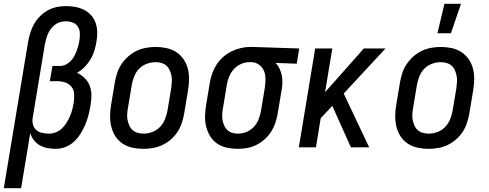

<svg xmlns="http://www.w3.org/2000/svg" viewBox="-50 -775 2570 1010"><path d="M-30 215 98 -556Q102 -579 109.5 -603Q117 -627 129.5 -649Q142 -671 160.5 -689.5Q179 -708 201.5 -720.5Q224 -733 248.5 -738Q273 -743 297 -743Q322 -743 346.5 -738.5Q371 -734 392.5 -723Q414 -712 430 -694Q446 -676 453.5 -653Q461 -630 461.5 -605Q462 -580 457 -554Q453 -530 446 -507Q439 -484 426 -462.5Q413 -441 395 -422.5Q377 -404 355 -392Q377 -382 395 -364.5Q413 -347 422 -323.5Q431 -300 431 -273.5Q431 -247 426 -220Q422 -195 415.5 -170Q409 -145 399 -120.5Q389 -96 374.5 -73Q360 -50 340.5 -31Q321 -12 295 -2Q269 8 244 8Q222 8 200 4Q178 0 159.5 -10.5Q141 -21 128 -38Q115 -55 109 -75L61 215ZM207 -72Q226 -72 244 -79Q262 -86 276 -99.5Q290 -113 300.5 -130Q311 -147 318.5 -164.5Q326 -182 330.5 -200Q335 -218 338 -236Q341 -258 340 -280Q339 -302 326.5 -318Q314 -334 293.5 -341Q273 -348 251 -348H212L226 -428H265Q280 -428 294.5 -434.5Q309 -441 320.5 -452.5Q332 -464 339.5 -477.5Q347 -491 352.5 -505.5Q358 -520 362 -534.5Q366 -549 368 -564Q371 -583 370 -601.5Q369 -620 359.5 -635Q350 -650 332.5 -656.5Q315 -663 296 -663Q282 -663 267.5 -659Q253 -655 240.5 -646Q228 -637 218.5 -624.5Q209 -612 203 -598.5Q197 -585 193 -571Q189 -557 186 -542L122 -155Q119 -137 123.5 -119.5Q128 -102 141 -91Q154 -80 171.5 -76Q189 -72 207 -72Z M704 8Q675 8 647 2Q619 -4 596 -19Q573 -34 558 -56.5Q543 -79 536 -106Q529 -133 529 -162Q529 -191 534 -221L554 -341Q558 -365 566 -390Q574 -415 589 -437.5Q604 -460 624.5 -478Q645 -496 669 -507.5Q693 -519 718.5 -523.5Q744 -528 769 -528Q798 -528 826 -522Q854 -516 877 -501Q900 -486 915.5 -463.5Q931 -441 938 -414Q945 -387 944.5 -358Q944 -329 939 -299L919 -179Q915 -155 907 -130Q899 -105 884.5 -82.5Q870 -60 849.5 -42Q829 -24 805 -12.5Q781 -1 755 3.5Q729 8 704 8ZM705 -72Q728 -72 751 -80.5Q774 -89 791 -106.5Q808 -124 817.5 -147Q827 -170 831 -193L851 -313Q853 -329 854 -345Q855 -361 852 -376Q849 -391 843 -405Q837 -419 826 -429Q815 -439 800 -443.5Q785 -448 769 -448Q746 -448 722.5 -439.5Q699 -431 682 -413.5Q665 -396 656 -373Q647 -350 643 -327L623 -207Q620 -191 619 -175Q618 -159 621 -144Q624 -129 630 -115Q636 -101 647 -91Q658 -81 673.5 -76.5Q689 -72 705 -72Z M1201 8Q1172 8 1144 2Q1116 -4 1093.5 -19Q1071 -34 1056.5 -57Q1042 -80 1035 -107Q1028 -134 1028.5 -162.5Q1029 -191 1034 -221L1054 -341Q1058 -365 1066.5 -389Q1075 -413 1089 -435Q1103 -457 1123.5 -475Q1144 -493 1167.5 -504.5Q1191 -516 1216 -522Q1241 -528 1265 -528H1281L1524 -520L1511 -440L1400 -444Q1413 -430 1421 -413Q1429 -396 1432.5 -377.5Q1436 -359 1435.5 -339Q1435 -319 1431 -299L1411 -179Q1407 -155 1399 -130.5Q1391 -106 1377 -83.5Q1363 -61 1343 -43Q1323 -25 1299.5 -13Q1276 -1 1250.5 3.5Q1225 8 1201 8ZM1201 -72Q1224 -72 1246.5 -81Q1269 -90 1285.5 -108Q1302 -126 1310.5 -148Q1319 -170 1323 -193L1343 -313Q1346 -335 1346.5 -357.5Q1347 -380 1339.5 -400Q1332 -420 1315 -433Q1298 -446 1276 -448H1261Q1239 -448 1217 -438Q1195 -428 1179.5 -410.5Q1164 -393 1155 -371Q1146 -349 1143 -327L1123 -207Q1120 -192 1119 -176Q1118 -160 1120.5 -144.5Q1123 -129 1129 -115.5Q1135 -102 1145.5 -91.5Q1156 -81 1171 -76.5Q1186 -72 1201 -72Z M1892 0H1796L1698 -218L1637 -153L1612 0H1522L1608 -520H1698L1660 -290L1864 -520H1978L1758 -283Z M2204 8Q2175 8 2147 2Q2119 -4 2096 -19Q2073 -34 2058 -56.5Q2043 -79 2036 -106Q2029 -133 2029 -162Q2029 -191 2034 -221L2054 -341Q2058 -365 2066 -390Q2074 -415 2089 -437.5Q2104 -460 2124.5 -478Q2145 -496 2169 -507.5Q2193 -519 2218.5 -523.5Q2244 -528 2269 -528Q2298 -528 2326 -522Q2354 -516 2377 -501Q2400 -486 2415.5 -463.5Q2431 -441 2438 -414Q2445 -387 2444.5 -358Q2444 -329 2439 -299L2419 -179Q2415 -155 2407 -130Q2399 -105 2384.5 -82.5Q2370 -60 2349.5 -42Q2329 -24 2305 -12.5Q2281 -1 2255 3.5Q2229 8 2204 8ZM2205 -72Q2228 -72 2251 -80.5Q2274 -89 2291 -106.5Q2308 -124 2317.5 -147Q2327 -170 2331 -193L2351 -313Q2353 -329 2354 -345Q2355 -361 2352 -376Q2349 -391 2343 -405Q2337 -419 2326 -429Q2315 -439 2300 -443.5Q2285 -448 2269 -448Q2246 -448 2222.5 -439.5Q2199 -431 2182 -413.5Q2165 -396 2156 -373Q2147 -350 2143 -327L2123 -207Q2120 -191 2119 -175Q2118 -159 2121 -144Q2124 -129 2130 -115Q2136 -101 2147 -91Q2158 -81 2173.5 -76.5Q2189 -72 2205 -72ZM2251 -600 2288 -755H2375L2322 -600Z"/></svg>

Font: Iosevka Medium Oblique
Style: Regular
Weight: 500
Italic angle: -9°
Monospace: yes
Designer: Belleve Invis
Foundry: Belleve Invis
Version: Version 32.5.0; ttfautohint (v1.8.4)